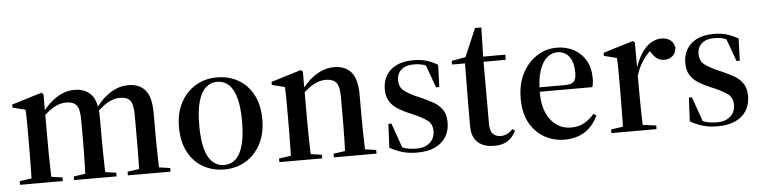

<svg xmlns="http://www.w3.org/2000/svg" viewBox="-41 -797 3969 1000"><g transform="rotate(-5 1943.0 -297.0)"><path d="M30 0V-19L121 -32H165L254 -19V0ZM91 0Q93 -24 93.5 -61.5Q94 -99 94.5 -138.5Q95 -178 95 -211V-249Q95 -279 95 -302Q95 -325 94.5 -345.5Q94 -366 93 -387L26 -404V-420L183 -468L193 -459V-366V-360V-211Q193 -178 193.5 -138.5Q194 -99 195 -61.5Q196 -24 198 0ZM313 0V-19L402 -32H447L535 -19V0ZM371 0Q374 -24 375 -61.5Q376 -99 376.5 -138.5Q377 -178 377 -211V-310Q377 -366 360.5 -386Q344 -406 307 -406Q285 -406 263.5 -398Q242 -390 221 -374.5Q200 -359 178 -337L173 -357H179Q201 -389 228.5 -414Q256 -439 288 -453.5Q320 -468 355 -468Q412 -468 443.5 -432Q475 -396 475 -312V-211Q475 -178 475.5 -138.5Q476 -99 477 -61.5Q478 -24 479 0ZM594 0V-19L683 -32H727L817 -19V0ZM653 0Q655 -24 656 -61.5Q657 -99 657 -138.5Q657 -178 657 -211V-310Q657 -366 641 -386Q625 -406 588 -406Q567 -406 545.5 -398Q524 -390 502.5 -374Q481 -358 459 -336L453 -357H460Q482 -389 509.5 -414Q537 -439 569 -453.5Q601 -468 637 -468Q694 -468 725 -432Q756 -396 756 -312V-211Q756 -178 756.5 -138.5Q757 -99 758 -61.5Q759 -24 761 0Z M1099 13Q1036 13 987 -15Q938 -43 909.5 -96.5Q881 -150 881 -226Q881 -302 910.5 -356Q940 -410 989 -439Q1038 -468 1099 -468Q1163 -468 1212 -439.5Q1261 -411 1289 -358Q1317 -305 1317 -229Q1317 -154 1287.5 -99.5Q1258 -45 1209 -16Q1160 13 1099 13ZM1099 -10Q1134 -10 1159 -33Q1184 -56 1197.5 -104.5Q1211 -153 1211 -229Q1211 -305 1197.5 -352.5Q1184 -400 1159 -422.5Q1134 -445 1099 -445Q1065 -445 1039.5 -422Q1014 -399 1000.5 -350.5Q987 -302 987 -226Q987 -151 1000.5 -103Q1014 -55 1039.5 -32.5Q1065 -10 1099 -10Z M1386 0V-19L1477 -32H1521L1610 -19V0ZM1447 0Q1449 -24 1449.5 -61.5Q1450 -99 1450.5 -138.5Q1451 -178 1451 -211V-249Q1451 -279 1451 -302Q1451 -325 1450.5 -345.5Q1450 -366 1449 -387L1382 -404V-420L1539 -468L1549 -459V-362V-360V-211Q1549 -178 1549.5 -138.5Q1550 -99 1551 -61.5Q1552 -24 1554 0ZM1671 0V-19L1761 -32H1805L1894 -19V0ZM1730 0Q1732 -24 1733 -61.5Q1734 -99 1734.5 -138.5Q1735 -178 1735 -211V-310Q1735 -366 1718 -386Q1701 -406 1664 -406Q1643 -406 1621 -398Q1599 -390 1577.5 -374.5Q1556 -359 1534 -337L1529 -357H1535Q1557 -389 1584.5 -414Q1612 -439 1644.5 -453.5Q1677 -468 1713 -468Q1770 -468 1801.5 -432Q1833 -396 1833 -312V-211Q1833 -178 1833.5 -138.5Q1834 -99 1835 -61.5Q1836 -24 1838 0Z M2105 13Q2063 13 2030 3.5Q1997 -6 1963 -25L1969 -149H1985L2032 -16H1998V-35Q2023 -22 2046.5 -15Q2070 -8 2105 -8Q2136 -8 2157 -19Q2178 -30 2189 -48.5Q2200 -67 2200 -91Q2200 -130 2172.5 -149Q2145 -168 2108 -184L2080 -196Q2052 -208 2025.5 -224Q1999 -240 1982.5 -265.5Q1966 -291 1966 -330Q1966 -370 1984 -401Q2002 -432 2037.5 -450Q2073 -468 2127 -468Q2165 -468 2195 -459Q2225 -450 2254 -433L2250 -317H2233L2188 -441H2225V-413Q2203 -431 2180 -438.5Q2157 -446 2127 -446Q2085 -446 2062 -425.5Q2039 -405 2039 -371Q2039 -333 2066 -313.5Q2093 -294 2130 -278L2158 -266Q2187 -253 2214.5 -237.5Q2242 -222 2259.5 -196.5Q2277 -171 2277 -130Q2277 -87 2257 -54.5Q2237 -22 2199 -4.5Q2161 13 2105 13Z M2446 -428V-455H2607V-428ZM2508 13Q2454 13 2423 -15Q2392 -43 2392 -99Q2392 -129 2392 -153Q2392 -177 2392 -213L2394 -428H2326V-447L2426 -465L2392 -443L2462 -607H2495L2491 -443V-436V-103Q2491 -66 2506.5 -50.5Q2522 -35 2546 -35Q2566 -35 2581.5 -43Q2597 -51 2610 -66L2623 -56Q2612 -34 2596.5 -18.5Q2581 -3 2559.5 5Q2538 13 2508 13Z M2878 13Q2819 13 2771 -14.5Q2723 -42 2695 -93.5Q2667 -145 2667 -219Q2667 -297 2696.5 -352.5Q2726 -408 2773.5 -438Q2821 -468 2876 -468Q2927 -468 2966.5 -446Q3006 -424 3028 -385.5Q3050 -347 3050 -295Q3050 -279 3048.5 -268Q3047 -257 3044 -247H2706V-270H2901Q2936 -270 2949 -283Q2962 -296 2962 -329Q2962 -367 2951.5 -392.5Q2941 -418 2922 -431Q2903 -444 2877 -444Q2850 -444 2825 -424Q2800 -404 2784.5 -359.5Q2769 -315 2769 -239Q2769 -179 2788 -136Q2807 -93 2840 -70Q2873 -47 2915 -47Q2956 -47 2985.5 -64Q3015 -81 3038 -108L3052 -98Q3034 -59 3007.5 -34.5Q2981 -10 2948 1.5Q2915 13 2878 13Z M3122 0V-19L3213 -32H3257L3358 -19V0ZM3183 0Q3185 -24 3185.5 -61.5Q3186 -99 3186.5 -138.5Q3187 -178 3187 -211V-249Q3187 -279 3187 -302Q3187 -325 3186.5 -345.5Q3186 -366 3185 -387L3118 -404V-420L3275 -468L3285 -459V-317V-314V-211Q3285 -178 3285.5 -138.5Q3286 -99 3287 -61.5Q3288 -24 3290 0ZM3279 -263 3266 -315H3280Q3297 -367 3318.5 -400.5Q3340 -434 3367 -451Q3394 -468 3424 -468Q3450 -468 3468.5 -455.5Q3487 -443 3493 -415Q3491 -386 3473 -371Q3455 -356 3432 -356Q3413 -356 3397 -365Q3381 -374 3367 -395L3347 -422L3380 -423Q3352 -408 3322.5 -365.5Q3293 -323 3279 -263Z M3676 13Q3634 13 3601 3.5Q3568 -6 3534 -25L3540 -149H3556L3603 -16H3569V-35Q3594 -22 3617.5 -15Q3641 -8 3676 -8Q3707 -8 3728 -19Q3749 -30 3760 -48.5Q3771 -67 3771 -91Q3771 -130 3743.5 -149Q3716 -168 3679 -184L3651 -196Q3623 -208 3596.5 -224Q3570 -240 3553.5 -265.5Q3537 -291 3537 -330Q3537 -370 3555 -401Q3573 -432 3608.5 -450Q3644 -468 3698 -468Q3736 -468 3766 -459Q3796 -450 3825 -433L3821 -317H3804L3759 -441H3796V-413Q3774 -431 3751 -438.5Q3728 -446 3698 -446Q3656 -446 3633 -425.5Q3610 -405 3610 -371Q3610 -333 3637 -313.5Q3664 -294 3701 -278L3729 -266Q3758 -253 3785.5 -237.5Q3813 -222 3830.5 -196.5Q3848 -171 3848 -130Q3848 -87 3828 -54.5Q3808 -22 3770 -4.5Q3732 13 3676 13Z"/></g></svg>

Font: Source Serif 4 60pt SemiBold
Style: Regular
Weight: 600
Version: Version 4.004;hotconv 1.0.116;makeotfexe 2.5.65601